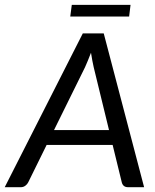

<svg xmlns="http://www.w3.org/2000/svg" viewBox="-49 -781 648 801"><path d="M0 0ZM552.2 0H485.8Q474.1 0 467.8 -5.4Q461.4 -10.7 459 -20.5L420.9 -176.3H145.5L68.8 -20.5Q64.9 -12.2 56.6 -6.1Q48.3 0 37.6 0H-29.3L296.4 -641.6H383.8ZM176.3 -238.3H405.8L341.8 -501Q339.4 -512.7 336.2 -528.1Q333 -543.5 330.6 -561Q323.7 -543.5 317.4 -527.8Q311 -512.2 305.7 -500.5ZM250.5 -760.7H495.6L489.7 -711.9H244.1Z"/></svg>

Font: Carlito
Style: Italic
Weight: 400
Italic angle: -7°
Designer: Lukasz Dziedzic
Foundry: tyPoland Lukasz Dziedzic
Version: Version 1.104